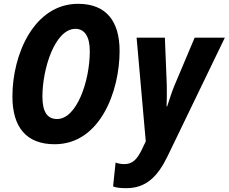

<svg xmlns="http://www.w3.org/2000/svg" viewBox="-20 -745 1197 1005"><path d="M266 10C505 10 606 -269 606 -478C606 -634 536 -725 389 -725C159 -725 45 -462 45 -240C45 -79 118 10 266 10ZM279 -122C229 -122 202 -157 202 -240C202 -384 267 -594 375 -594C424 -594 450 -552 450 -477C450 -319 381 -122 279 -122ZM641 240C745 240 805 179 856 75L1157 -548H999L893 -297C879 -264 866 -221 855 -188H852C853 -222 854 -263 853 -300L843 -548H695L743 -5L721 41C698 87 675 114 631 114C614 114 599 111 585 106L572 231C588 237 609 240 641 240Z"/></svg>

Font: Noto Sans Display SemiCondensed Extra
Style: Italic
Weight: 800
Width: 4
Italic angle: -12°
Designer: Monotype Design Team
Foundry: Monotype Imaging Inc.
Version: Version 1.900